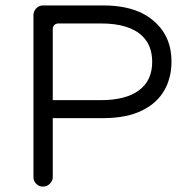

<svg xmlns="http://www.w3.org/2000/svg" viewBox="-20 -693 696 709"><path d="M174.8 -39.1V-256.8H361.3Q449.2 -256.8 506.8 -286.1Q586.9 -326.2 607.4 -412.1Q613.3 -437.5 613.3 -465.8Q613.3 -551.8 558.6 -605.5Q513.7 -650.4 443.4 -665Q406.2 -672.9 361.3 -672.9H138.7Q124 -672.9 113.8 -662.1Q103.5 -651.4 103.5 -636.7V-39.1Q103.5 -24.4 113.8 -14.2Q124 -3.9 138.7 -3.9Q153.3 -3.9 164.1 -14.6Q174.8 -25.4 174.8 -39.1ZM352.5 -323.2H174.8V-585Q174.8 -594.7 180.7 -600.6Q186.5 -606.4 196.3 -606.4H352.5Q459 -606.4 506.8 -558.6Q542 -523.4 542 -464.8Q542 -395.5 493.2 -359.4Q444.3 -323.2 352.5 -323.2Z"/></svg>

Font: FakePearl
Style: ExtraLight
Weight: 300
Version: Version 1.2